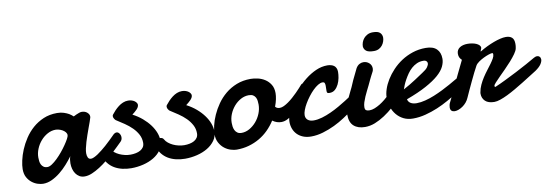

<svg xmlns="http://www.w3.org/2000/svg" viewBox="-45 -763 3011 1048"><g transform="rotate(-10 1461.0 -239.0)"><path d="M244.1 -266.6Q221.2 -266.6 199.7 -254.9Q178.2 -243.2 161.6 -224.1Q145 -205.1 135.3 -181.4Q125.5 -157.7 125.5 -133.8Q125.5 -124 126.7 -113.5Q127.9 -103 132.3 -94.2Q136.7 -85.4 144.8 -79.6Q152.8 -73.7 166.5 -73.7Q177.2 -73.7 191.7 -83.3Q206.1 -92.8 221.4 -107.7Q236.8 -122.6 251.5 -140.4Q266.1 -158.2 277.8 -175.3Q289.6 -192.4 296.9 -206.1Q304.2 -219.7 304.2 -226.1Q304.2 -235.4 297.9 -242.9Q291.5 -250.5 282.2 -255.9Q272.9 -261.2 262.5 -263.9Q252 -266.6 244.1 -266.6ZM582.5 -140.6Q573.7 -132.3 559.1 -117.7Q544.4 -103 525.6 -85.9Q506.8 -68.8 485.6 -51.5Q464.4 -34.2 442.1 -20Q419.9 -5.9 398.4 3.2Q377 12.2 357.9 12.2Q340.8 12.2 328.6 4.9Q316.4 -2.4 308.3 -14.2Q300.3 -25.9 296.4 -40.8Q292.5 -55.7 292.5 -71.3Q292.5 -81.5 293.9 -91.6Q295.4 -101.6 298.8 -110.4Q283.7 -89.8 264.4 -68.1Q245.1 -46.4 222.9 -28.6Q200.7 -10.7 176.5 0.7Q152.3 12.2 127.4 12.2Q114.7 12.2 97.9 7.1Q81.1 2 65.9 -9.8Q50.8 -21.5 40.5 -40Q30.3 -58.6 30.3 -85.4Q30.3 -105.5 36.4 -133.3Q42.5 -161.1 54.9 -191.2Q67.4 -221.2 86.7 -250.5Q106 -279.8 132.3 -303Q158.7 -326.2 192.4 -340.6Q226.1 -355 267.6 -355Q289.1 -355 305.2 -349.6Q321.3 -344.2 332.5 -337.9Q345.2 -330.1 355 -320.8Q363.3 -325.2 372.1 -329.1Q379.4 -332.5 387.5 -335.2Q395.5 -337.9 401.4 -337.9Q419.9 -337.9 431.6 -327.6Q443.4 -317.4 443.4 -305.2Q443.4 -301.8 442.9 -299.8Q440.4 -290.5 435.3 -276.4Q430.2 -262.2 423.8 -244.9Q417.5 -227.5 410.9 -208.7Q404.3 -189.9 398.9 -171.9Q393.6 -153.8 390.1 -137.9Q386.7 -122.1 386.7 -110.8Q386.7 -96.2 391.6 -86.7Q396.5 -77.1 408.2 -77.1Q415.5 -77.1 425.5 -81.8Q435.5 -86.4 447.3 -94.2Q459 -102.1 471.4 -112.1Q483.9 -122.1 495.6 -132.3Q522.9 -156.7 553.7 -188Q561.5 -194.3 568.8 -194.3Q578.6 -194.3 585.2 -184.8Q591.8 -175.3 591.8 -163.6Q591.8 -149.9 582.5 -140.6Z M671.9 -274.9Q701.7 -259.3 725.1 -239.3Q748.5 -219.2 764.9 -197Q781.2 -174.8 789.8 -151.9Q798.3 -128.9 798.3 -106.9Q798.3 -79.1 782.5 -56.9Q766.6 -34.7 741 -19.3Q715.3 -3.9 682.4 4.2Q649.4 12.2 615.7 12.2Q590.3 12.2 566.4 6.6Q542.5 1 522.7 -10.7Q502.9 -22.5 488.8 -40.8Q474.6 -59.1 468.8 -84.5Q467.8 -88.4 467.8 -90.8Q467.8 -104 477.1 -113.5Q486.3 -123 497.6 -123Q502.9 -123 509.5 -121.1Q516.1 -119.1 519.5 -112.3Q525.9 -100.6 537.4 -91.3Q548.8 -82 563 -75.4Q577.1 -68.8 593 -65.2Q608.9 -61.5 624 -61.5Q639.6 -61.5 654.1 -64.5Q668.5 -67.4 679.4 -73.7Q690.4 -80.1 696.8 -89.8Q703.1 -99.6 703.1 -113.8Q703.1 -138.7 691.9 -159.7Q680.7 -180.7 662.8 -198.5Q645 -216.3 622.3 -231.7Q599.6 -247.1 577.1 -261.2Q574.7 -262.7 569.8 -269.8Q564.9 -276.9 564.9 -284.2Q564.9 -290 567.9 -293.5Q575.7 -303.7 585.9 -314.5Q596.2 -325.2 607.9 -334.2Q619.6 -343.3 633.3 -348.9Q647 -354.5 661.6 -354.5Q672.4 -354.5 681.6 -351.6Q690.9 -348.6 697.3 -344Q703.6 -339.4 707.3 -333.7Q710.9 -328.1 710.9 -323.2Q710.9 -316.4 707.5 -310.1Q704.1 -303.7 698.5 -297.9Q692.9 -292 685.8 -286.1Q678.7 -280.3 671.9 -274.9Z M970.2 -274.9Q1000 -259.3 1023.4 -239.3Q1046.9 -219.2 1063.2 -197Q1079.6 -174.8 1088.1 -151.9Q1096.7 -128.9 1096.7 -106.9Q1096.7 -79.1 1080.8 -56.9Q1064.9 -34.7 1039.3 -19.3Q1013.7 -3.9 980.7 4.2Q947.8 12.2 914.1 12.2Q888.7 12.2 864.7 6.6Q840.8 1 821 -10.7Q801.3 -22.5 787.1 -40.8Q772.9 -59.1 767.1 -84.5Q766.1 -88.4 766.1 -90.8Q766.1 -104 775.4 -113.5Q784.7 -123 795.9 -123Q801.3 -123 807.9 -121.1Q814.5 -119.1 817.9 -112.3Q824.2 -100.6 835.7 -91.3Q847.2 -82 861.3 -75.4Q875.5 -68.8 891.4 -65.2Q907.2 -61.5 922.4 -61.5Q938 -61.5 952.4 -64.5Q966.8 -67.4 977.8 -73.7Q988.8 -80.1 995.1 -89.8Q1001.5 -99.6 1001.5 -113.8Q1001.5 -138.7 990.2 -159.7Q979 -180.7 961.2 -198.5Q943.4 -216.3 920.7 -231.7Q897.9 -247.1 875.5 -261.2Q873 -262.7 868.2 -269.8Q863.3 -276.9 863.3 -284.2Q863.3 -290 866.2 -293.5Q874 -303.7 884.3 -314.5Q894.5 -325.2 906.2 -334.2Q918 -343.3 931.6 -348.9Q945.3 -354.5 960 -354.5Q970.7 -354.5 980 -351.6Q989.3 -348.6 995.6 -344Q1002 -339.4 1005.6 -333.7Q1009.3 -328.1 1009.3 -323.2Q1009.3 -316.4 1005.9 -310.1Q1002.4 -303.7 996.8 -297.9Q991.2 -292 984.1 -286.1Q977.1 -280.3 970.2 -274.9Z M1315.4 -269Q1292.5 -269 1271.2 -257.6Q1250 -246.1 1233.6 -227.3Q1217.3 -208.5 1207.5 -184.8Q1197.8 -161.1 1197.8 -136.2Q1197.8 -127 1199.2 -116Q1200.7 -105 1205.3 -95.5Q1210 -85.9 1218.8 -79.6Q1227.5 -73.2 1242.2 -73.2Q1264.6 -73.2 1285.9 -85.2Q1307.1 -97.2 1323.7 -116.5Q1340.3 -135.7 1350.1 -160.2Q1359.9 -184.6 1359.9 -209.5Q1359.9 -219.2 1358.6 -229.7Q1357.4 -240.2 1352.8 -249Q1348.1 -257.8 1339.4 -263.4Q1330.6 -269 1315.4 -269ZM1340.8 -355Q1359.4 -355 1380.6 -350.1Q1401.9 -345.2 1419.9 -333.5Q1438 -321.8 1450 -302.5Q1461.9 -283.2 1461.9 -254.9Q1461.9 -240.2 1458 -221.4Q1454.1 -202.6 1446.3 -182.1Q1451.2 -176.3 1457.5 -173.8Q1463.9 -171.4 1471.2 -171.4Q1481.4 -171.4 1493.9 -177.2Q1506.3 -183.1 1519.5 -192.4Q1532.7 -201.7 1545.9 -213.4Q1559.1 -225.1 1570.8 -236.8Q1582.5 -248.5 1592 -259Q1601.6 -269.5 1607.9 -276.9Q1611.3 -280.3 1616.2 -280.3Q1623 -280.3 1628.4 -273.2Q1633.8 -266.1 1633.8 -253.4Q1633.8 -240.7 1626.2 -224.1Q1618.7 -207.5 1598.1 -189.5Q1586.4 -176.8 1571.3 -160.2Q1556.2 -143.6 1539.1 -128.9Q1522 -114.3 1503.4 -104Q1484.9 -93.8 1466.3 -93.8Q1453.6 -93.8 1441.7 -97.7Q1429.7 -101.6 1417.5 -110.4Q1399.9 -83 1377.4 -60.5Q1355 -38.1 1327.4 -22Q1299.8 -5.9 1267.8 3.2Q1235.8 12.2 1199.7 12.2Q1186 12.2 1168 6.8Q1149.9 1.5 1133.5 -11Q1117.2 -23.4 1106 -43.5Q1094.7 -63.5 1094.7 -92.3Q1094.7 -111.8 1101.1 -139.2Q1107.4 -166.5 1120.4 -195.6Q1133.3 -224.6 1153.1 -253.2Q1172.9 -281.7 1200.2 -304.4Q1227.5 -327.1 1262.7 -341.1Q1297.9 -355 1340.8 -355Z M1817.9 -310.1Q1817.9 -294.9 1814.5 -276.6Q1811 -258.3 1803.2 -242.2Q1795.4 -226.1 1783.2 -215.3Q1771 -204.6 1752.9 -204.6Q1743.2 -204.6 1740.5 -207.5Q1737.8 -210.4 1737.8 -217.8Q1737.8 -222.2 1738 -230.7Q1738.3 -239.3 1738.3 -247.1Q1738.3 -255.9 1735.8 -262Q1733.4 -268.1 1723.6 -268.1Q1712.4 -268.1 1698.5 -259.5Q1684.6 -251 1670.7 -237.3Q1656.7 -223.6 1643.6 -206.3Q1630.4 -189 1619.9 -171.1Q1609.4 -153.3 1603.3 -136.7Q1597.2 -120.1 1597.2 -108.4Q1597.2 -91.3 1609.1 -81.5Q1621.1 -71.8 1641.6 -71.8Q1663.6 -71.8 1688.5 -79.1Q1713.4 -86.4 1738 -97.7Q1762.7 -108.9 1785.6 -122.1Q1808.6 -135.3 1827.4 -147.2Q1846.2 -159.2 1858.9 -167.7Q1871.6 -176.3 1875.5 -178.2Q1883.3 -182.1 1890.1 -182.1Q1896 -182.1 1900.1 -179.4Q1904.3 -176.8 1906.7 -173.1Q1909.2 -169.4 1910.2 -165.3Q1911.1 -161.1 1911.1 -158.2Q1911.1 -153.8 1910.2 -147.7Q1909.2 -141.6 1902.8 -133.8Q1900.4 -130.9 1887 -118.9Q1873.5 -106.9 1852.3 -90.8Q1831.1 -74.7 1803.5 -56.4Q1775.9 -38.1 1744.4 -22.9Q1712.9 -7.8 1679.2 2.2Q1645.5 12.2 1612.8 12.2Q1587.9 12.2 1568.6 4.4Q1549.3 -3.4 1536.1 -16.8Q1522.9 -30.3 1516.1 -48.3Q1509.3 -66.4 1509.3 -86.4Q1509.3 -108.4 1519.5 -137Q1529.8 -165.5 1547.9 -195.3Q1565.9 -225.1 1590.3 -253.9Q1614.7 -282.7 1643.3 -305.2Q1671.9 -327.6 1702.9 -341.3Q1733.9 -355 1765.6 -355Q1776.4 -355 1785.9 -352.5Q1795.4 -350.1 1802.5 -345Q1809.6 -339.8 1813.7 -331.1Q1817.9 -322.3 1817.9 -310.1Z M1975.1 -422.4Q1975.1 -433.6 1979.2 -445.6Q1983.4 -457.5 1991.7 -467.3Q2000 -477.1 2012.5 -483.4Q2024.9 -489.7 2042 -489.7Q2070.3 -489.7 2081.5 -478.8Q2092.8 -467.8 2092.8 -451.2Q2092.8 -441.9 2089.1 -430.7Q2085.4 -419.4 2078.1 -409.9Q2070.8 -400.4 2059.1 -394Q2047.4 -387.7 2031.2 -387.7Q2001 -387.7 1988.8 -397.2Q1976.6 -406.7 1975.1 -422.4ZM1921.4 -312.5Q1929.7 -326.2 1940.4 -332Q1951.2 -337.9 1962.4 -337.9Q1981 -337.9 1994.4 -325.9Q2007.8 -314 2007.8 -295.4Q2007.3 -291 2006.6 -286.6Q2005.9 -282.2 2003.4 -277.8Q1996.6 -265.1 1992.2 -256.3Q1987.8 -247.6 1984.1 -240Q1980.5 -232.4 1977.1 -225.1Q1973.6 -217.8 1968.8 -207.5Q1962.9 -195.3 1955.6 -180.9Q1948.2 -166.5 1941.7 -151.4Q1935.1 -136.2 1930.4 -121.6Q1925.8 -106.9 1925.8 -94.7Q1925.8 -81.5 1932.4 -77.4Q1939 -73.2 1951.2 -73.2Q1964.8 -73.2 1979.7 -79.1Q1994.6 -85 2009.8 -94.2Q2024.9 -103.5 2039.6 -115.5Q2054.2 -127.4 2067.1 -139.6Q2080.1 -151.9 2091.1 -163.1Q2102.1 -174.3 2109.4 -183.1Q2119.1 -192.4 2128.9 -192.4Q2137.7 -192.4 2143.3 -184.6Q2148.9 -176.8 2148.9 -164.6Q2148.9 -153.3 2143.3 -140.6Q2137.7 -127.9 2125 -116.7Q2100.1 -91.3 2074.2 -68.1Q2048.3 -44.9 2021.2 -27.1Q1994.1 -9.3 1966.8 1.5Q1939.5 12.2 1911.6 12.2Q1872.1 12.2 1849.4 -8.1Q1826.7 -28.3 1826.7 -71.3Q1826.7 -93.8 1833 -115.2Q1839.4 -136.7 1848.1 -157Q1856.9 -177.2 1866.7 -196Q1876.5 -214.8 1883.3 -231.9Q1885.7 -238.3 1891.8 -251.5Q1897.9 -264.6 1904.8 -278.3Q1912.6 -294.4 1921.4 -312.5Z M2293.5 -288.1Q2291 -288.6 2289.1 -288.6Q2287.1 -288.6 2284.7 -288.6Q2266.1 -288.6 2250 -281.2Q2233.9 -273.9 2220.5 -262Q2207 -250 2196.5 -234.9Q2186 -219.7 2177.7 -204.8Q2169.4 -189.9 2163.8 -176.3Q2158.2 -162.6 2155.3 -153.3Q2172.4 -162.1 2190.7 -173.3Q2209 -184.6 2225.1 -194.8Q2241.2 -205.1 2253.2 -213.4Q2265.1 -221.7 2270 -224.6Q2292 -238.3 2300.3 -250.2Q2308.6 -262.2 2308.6 -271Q2308.6 -278.3 2304 -282.7Q2299.3 -287.1 2293.5 -288.1ZM2311 -355.5Q2351.6 -355.5 2371.6 -335.9Q2391.6 -316.4 2391.6 -281.7Q2391.6 -261.2 2380.9 -238.8Q2370.1 -216.3 2343.8 -193.1Q2317.4 -169.9 2273.2 -145.8Q2229 -121.6 2162.6 -97.2Q2165 -83 2177.7 -75Q2190.4 -66.9 2211.4 -66.9Q2233.9 -66.9 2259.5 -73.5Q2285.2 -80.1 2310.3 -90.3Q2335.4 -100.6 2359.4 -112.5Q2383.3 -124.5 2402.6 -135.3Q2421.9 -146 2434.8 -153.8Q2447.8 -161.6 2452.1 -163.6Q2456.5 -166.5 2460.2 -167Q2463.9 -167.5 2466.8 -167.5Q2472.7 -167.5 2476.6 -164.8Q2480.5 -162.1 2483.2 -158.4Q2485.8 -154.8 2486.8 -150.6Q2487.8 -146.5 2487.8 -143.6Q2487.8 -139.2 2486.8 -133.1Q2485.8 -127 2479.5 -119.1Q2477.1 -116.7 2463.1 -106Q2449.2 -95.2 2427.2 -80.6Q2405.3 -65.9 2376.2 -49.6Q2347.2 -33.2 2314.7 -19.5Q2282.2 -5.9 2247.1 3.2Q2211.9 12.2 2177.7 12.2Q2148.4 12.2 2125.7 1Q2103 -10.3 2087.2 -29.3Q2071.3 -48.3 2063 -73.2Q2054.7 -98.1 2054.7 -125.5Q2054.7 -146.5 2063 -171.6Q2071.3 -196.8 2086.9 -222.2Q2102.5 -247.6 2125.2 -271.7Q2147.9 -295.9 2176.3 -314.5Q2204.6 -333 2238.5 -344.2Q2272.5 -355.5 2311 -355.5Z M2606 -284.7Q2625 -296.4 2645.3 -306.2Q2665.5 -315.9 2684.6 -323Q2703.6 -330.1 2720.9 -334.2Q2738.3 -338.4 2752 -338.4Q2773.9 -338.4 2785.9 -327.9Q2797.9 -317.4 2797.9 -292.5Q2797.9 -287.1 2797.4 -281Q2796.9 -274.9 2795.4 -268.1Q2793 -255.4 2780.8 -238.3Q2768.6 -221.2 2752.2 -202.6Q2735.8 -184.1 2717 -165.3Q2698.2 -146.5 2682.4 -130.6Q2666.5 -114.7 2656 -103Q2645.5 -91.3 2645.5 -86.9Q2645.5 -83 2646 -81.5Q2646.5 -80.1 2650.4 -80.1Q2676.8 -91.3 2709.2 -107.2Q2741.7 -123 2773.9 -139.6Q2806.2 -156.2 2835 -172.1Q2863.8 -188 2883.8 -199.7Q2888.2 -202.1 2892.8 -203.9Q2897.5 -205.6 2901.4 -205.6Q2910.2 -205.6 2916 -199.7Q2921.9 -193.8 2921.9 -184.1Q2921.9 -172.9 2912.4 -158.4Q2902.8 -144 2880.4 -128.4Q2863.3 -117.7 2842 -104.2Q2820.8 -90.8 2797.6 -76.4Q2774.4 -62 2750.7 -48.3Q2727.1 -34.7 2705.1 -23.9Q2683.1 -13.2 2663.8 -6.6Q2644.5 0 2630.4 0Q2596.7 0 2579.8 -16.1Q2563 -32.2 2563 -57.6Q2563 -61.5 2563.5 -63.5Q2566.9 -85 2576.2 -105Q2585.4 -125 2597.2 -143.1Q2608.9 -161.1 2621.6 -177.5Q2634.3 -193.8 2644.8 -208.3Q2655.3 -222.7 2662.1 -234.9Q2668.9 -247.1 2668.9 -257.3Q2668.9 -259.8 2668 -262.2Q2667 -264.6 2663.6 -264.6Q2657.7 -264.6 2644.3 -260.3Q2630.9 -255.9 2615.7 -248.5Q2600.6 -241.2 2586.9 -231.7Q2573.2 -222.2 2567.4 -211.4Q2559.6 -197.8 2549.3 -176.8Q2539.1 -155.8 2528.1 -132.8Q2517.1 -109.9 2506.8 -87.4Q2496.6 -64.9 2489.3 -48.8Q2483.4 -34.7 2473.9 -23.4Q2464.4 -12.2 2453.1 -4.4Q2441.9 3.4 2430.2 7.8Q2418.5 12.2 2408.7 12.2Q2397.5 12.2 2390.9 6.3Q2384.3 0.5 2384.3 -12.7Q2384.3 -18.1 2386 -26.1Q2387.7 -34.2 2393.1 -43.9Q2401.9 -60.5 2410.9 -80.1Q2419.9 -99.6 2431.6 -124.8Q2443.4 -149.9 2458.7 -182.4Q2474.1 -214.8 2495.1 -257.3Q2488.3 -263.2 2483.6 -271.7Q2479 -280.3 2479 -293Q2479 -304.7 2483.9 -313.2Q2488.8 -321.8 2497.1 -327.1Q2505.4 -332.5 2516.4 -335.2Q2527.3 -337.9 2539.6 -337.9Q2552.2 -337.9 2564.9 -335.7Q2577.6 -333.5 2587.6 -329.1Q2597.7 -324.7 2604 -318.4Q2610.4 -312 2610.4 -303.7Q2610.4 -302.2 2609.4 -299.8Q2608.4 -297.4 2607.2 -294.4Q2606 -291.5 2605 -289.1Q2604 -286.6 2604 -285.2Q2604 -284.2 2604.5 -284.2H2605Z"/></g></svg>

Font: Damion
Style: Regular
Weight: 400
Foundry: vernon adams
Version: Version 1.000